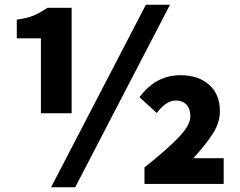

<svg xmlns="http://www.w3.org/2000/svg" viewBox="-20 -778 1013 812"><path d="M153 -616H51V-695Q95 -701 121.5 -712Q148 -723 181 -745H283V-299H153ZM597 -758H699L298 14H196ZM785 -286Q785 -318 768.5 -335.5Q752 -353 723 -353Q683 -353 643 -300L570 -367Q639 -460 743 -460Q819 -460 864.5 -419.5Q910 -379 910 -308Q910 -260 881.5 -215Q853 -170 798 -109H926V0H591V-70Q688 -147 736.5 -198Q785 -249 785 -286Z"/></svg>

Font: Merged Yaku Han JP Black
Style: Regular
Weight: 900
Designer: Ryoko NISHIZUKA 西塚涼子 (kana, bopomofo & ideographs); Paul D. Hunt (Latin, Greek & Cyrillic); Sandoll Communications 산돌커뮤니
Foundry: Adobe
Version: Version 2.004